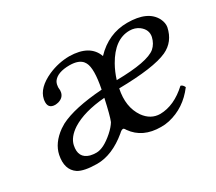

<svg xmlns="http://www.w3.org/2000/svg" viewBox="-91 -616 904 804"><g transform="rotate(-30 360.5 -214.5)"><path d="M346.7 -383.8Q329.6 -405.3 286.1 -405.8Q226.1 -405.8 205.6 -376Q201.7 -369.1 200.2 -362.8Q197.3 -347.7 198.7 -342.8Q200.2 -335.9 198.2 -325.2Q193.4 -302.2 167.5 -294.4Q159.7 -292.5 151.9 -292Q115.2 -292 120.6 -331.5Q121.1 -335 121.6 -336.9Q131.8 -385.7 201.2 -417Q250.5 -438.5 303.2 -439Q401.9 -437.5 426.3 -369.1Q492.7 -439 583.5 -439Q682.6 -439 712.9 -380.4Q723.6 -358.4 720.2 -338.9Q707 -275.9 652.3 -250.5Q585.9 -220.2 417.5 -217.8Q400.4 -136.2 438.5 -80.6Q467.8 -39.6 513.2 -39.1Q581.1 -40 645 -99.1Q655.3 -97.2 661.6 -83Q608.4 -12.2 527.8 5.9Q507.8 10.3 488.8 9.8Q400.4 9.8 356.9 -52.2Q355 -55.2 352.5 -59.1Q346.7 -67.9 333 -57.1Q330.1 -54.7 327.1 -51.8Q252.9 9.8 179.7 9.8Q117.2 9.3 89.8 -7.8Q47.4 -36.6 60.5 -102.1Q71.3 -153.8 125 -192.4Q135.7 -199.7 145.5 -205.1Q213.9 -240.2 351.1 -250Q369.6 -343.3 352.1 -375.5Q349.1 -380.4 346.7 -383.8ZM343.8 -214.8Q242.2 -206.5 184.1 -169.9Q141.6 -142.1 133.8 -106.9Q121.6 -49.8 171.4 -35.6Q185.1 -32.2 200.7 -32.2Q235.4 -32.2 283.2 -74.2Q305.7 -94.2 316.9 -112.8Q327.1 -137.7 343.8 -214.8ZM425.8 -252.9Q576.2 -254.9 616.7 -289.1Q636.7 -306.6 643.6 -335.9Q650.4 -368.7 620.6 -391.6Q601.1 -405.8 575.2 -405.8Q503.4 -405.8 453.6 -317.9Q436.5 -287.6 425.8 -252.9Z"/></g></svg>

Font: Linux Libertine Display Slanted O
Style: Slanted
Weight: 400
Designer: Philipp H. Poll
Foundry: Philipp H. Poll
Version: Version 5.0.9